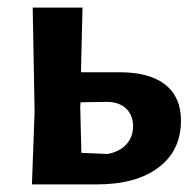

<svg xmlns="http://www.w3.org/2000/svg" viewBox="-20 -485 503 505"><path d="M64 0 71 -192 66 -465H197L193 -295H294Q373 -295 414.5 -262.5Q456 -230 456 -168Q456 -89 397 -44.5Q338 0 235 0ZM191 -205 194 -83 263 -80Q295 -86 312.5 -105.5Q330 -125 330 -153Q330 -183 310.5 -200.5Q291 -218 257 -217L192 -216Z"/></svg>

Font: Alegreya Sans SC
Style: Bold
Weight: 700
Designer: Juan Pablo del Peral
Foundry: Huerta Tipografica
Version: Version 2.007